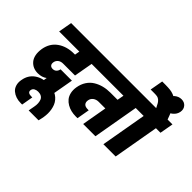

<svg xmlns="http://www.w3.org/2000/svg" viewBox="-258 -1471 2261 2261"><g transform="rotate(45 873.0 -340.0)"><path d="M27.8 -570.8 58.1 -740.2H692.9L662.1 -570.8H568.8L526.9 -335.9H329.1Q291 -335.9 266.6 -316.7Q242.2 -297.4 236.8 -266.1Q231.9 -237.8 245.1 -220.9Q258.3 -204.1 286.1 -204.1Q314.5 -204.1 332.5 -221.7Q350.6 -239.3 355 -267.1H543.9L488.8 43.9H290L312 -79.1Q266.6 -43.9 196.8 -43.9Q157.2 -43.9 123.3 -58.3Q89.4 -72.8 64.2 -102.3Q39.1 -131.8 29.8 -176.3Q20.5 -220.7 29.8 -280.8Q49.3 -391.6 132.8 -450.7Q216.3 -509.8 337.9 -509.8H353L363.8 -570.8Z M301.8 346.2Q261.2 346.2 225.1 334Q189 321.8 161.1 298.3Q133.3 274.9 121.1 236.1Q108.9 197.3 117.7 148.9Q133.8 55.2 202.9 5.1Q272 -44.9 373.5 -44.9Q418 -44.9 454.8 -35.4Q491.7 -25.9 518.1 -8.8Q544.4 8.3 564.2 32Q584 55.7 595.2 83Q606.4 110.4 612.1 142.1Q617.7 173.8 617.4 205.3Q617.2 236.8 611.8 270Q609.9 281.2 607.4 293.2Q605 305.2 601.6 319.1Q598.1 333 596.7 340.8H431.6L445.8 264.2Q452.6 231.4 450.7 202.4Q448.7 173.3 439.7 151.6Q430.7 129.9 408.9 117.4Q387.2 105 355.5 105Q328.1 105 305.9 116.9Q283.7 128.9 278.8 154.8Q274.9 179.2 290.3 190.7Q305.7 202.1 330.6 202.1H353.5L328.6 346.2Z M640.6 -570.8 670.9 -740.2H1409.7L1379.9 -570.8H1302.7L1202.6 0H998.5L1053.7 -314H942.9Q903.8 -314 875.7 -293Q847.7 -272 841.8 -237.8Q835.4 -202.6 853.3 -181.4Q871.1 -160.2 914.6 -160.2H930.7L902.8 -1H873.5Q833.5 -1 796.6 -9.8Q759.8 -18.6 726.6 -37.8Q693.4 -57.1 670.7 -85.2Q647.9 -113.3 638.2 -155.3Q628.4 -197.3 636.7 -248Q647 -311 678 -358.4Q709 -405.8 754.4 -433.3Q799.8 -460.9 852.3 -474.4Q904.8 -487.8 963.9 -487.8H1083.5L1098.6 -570.8Z M1539.6 0H1335.4L1435.5 -570.8H1358.4L1388.7 -740.2H1474.6Q1456.5 -777.8 1445.3 -796.1Q1434.1 -814.5 1418 -828.1Q1401.9 -841.8 1383.1 -845.5Q1364.3 -849.1 1332.5 -849.1H1273.4L1302.7 -1012.2H1358.4Q1403.8 -1011.7 1434.3 -1008.3Q1464.8 -1004.9 1494.1 -993.9Q1523.4 -982.9 1543.5 -965.3Q1563.5 -947.8 1584.7 -916Q1606 -884.3 1624.3 -843Q1642.6 -801.8 1664.6 -740.2H1745.6L1715.3 -570.8H1639.6Z M1572.3 -798.8Q1525.4 -798.8 1498.3 -832Q1471.2 -865.2 1479.5 -912.1Q1487.8 -960 1526.4 -992.9Q1564.9 -1025.9 1612.3 -1025.9Q1660.6 -1025.9 1688.2 -992.9Q1715.8 -960 1707.5 -912.1Q1699.2 -865.2 1659.7 -832Q1620.1 -798.8 1572.3 -798.8Z"/></g></svg>

Font: SVN-Poppins Black
Style: Italic
Weight: 900
Italic angle: -10°
Designer: Ninad Kale (Devanagari), Jonny Pinhorn (Latin)
Foundry: Indian Type Foundry
Version: Version 3.002 2017